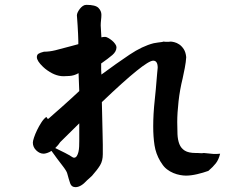

<svg xmlns="http://www.w3.org/2000/svg" viewBox="-20 -689 1040 796"><path d="M892.6 -51.8Q886.7 -27.3 875 -12.2Q863.3 2.9 843.8 19.5Q822.3 27.3 796.9 33.2Q771.5 39.1 751 39.1Q740.2 39.1 726.6 36.6Q712.9 34.2 698.7 28.3Q684.6 22.5 671.9 12.7Q659.2 2.9 650.4 -11.7L644.5 -20.5Q626 -51.8 620.6 -86.9Q615.2 -122.1 615.2 -165Q615.2 -190.4 616.7 -217.3Q618.2 -244.1 622.1 -280.3L626 -319.3Q629.9 -360.4 631.3 -382.3Q632.8 -404.3 633.8 -408.2Q633.8 -437.5 615.2 -437.5Q582 -437.5 402.3 -265.6L405.3 -133.8Q406.2 -110.4 406.2 -89.4Q406.2 -68.4 406.2 -49.8Q406.2 -22.5 395 -3.9Q383.8 14.6 361.3 40L340.8 58.6Q315.4 86.9 293 86.9Q276.4 86.9 271 71.3Q265.6 55.7 258.8 30.3Q256.8 20.5 237.3 -4.4Q217.8 -29.3 193.4 -63.5Q184.6 -57.6 175.3 -54.7Q166 -51.8 161.1 -51.8Q144.5 -51.8 130.4 -65.4Q116.2 -79.1 116.2 -97.7Q116.2 -104.5 121.1 -119.1Q126 -133.8 133.8 -149.9Q141.6 -166 151.4 -181.2Q161.1 -196.3 171.9 -204.1Q172.9 -204.1 174.8 -200.2Q176.8 -196.3 178.7 -196.3Q180.7 -196.3 182.6 -198.2Q192.4 -207 208 -220.7Q223.6 -234.4 240.7 -249.5Q257.8 -264.6 275.4 -280.8Q293 -296.9 308.6 -311.5L305.7 -385.7Q287.1 -375 267.1 -374Q247.1 -373 243.2 -373Q206.1 -373 167 -404.3L158.2 -412.1Q132.8 -436.5 132.8 -452.1Q132.8 -461.9 139.6 -466.3Q146.5 -470.7 162.1 -474.6Q184.6 -474.6 209 -480.5Q233.4 -486.3 275.4 -498L304.7 -505.9V-518.6Q304.7 -530.3 303.7 -548.3Q302.7 -566.4 301.8 -583Q300.8 -599.6 299.8 -611.8Q298.8 -624 298.8 -625Q298.8 -630.9 302.2 -638.2Q305.7 -645.5 311 -652.3Q316.4 -659.2 323.2 -664.1Q330.1 -668.9 337.9 -668.9Q376 -668.9 388.2 -656.2Q400.4 -643.6 400.4 -627.9Q400.4 -618.2 398.9 -606Q397.5 -593.8 397.5 -583L400.4 -534.2Q404.3 -535.2 407.7 -535.6Q411.1 -536.1 416 -536.1Q420.9 -536.1 428.7 -531.7Q436.5 -527.3 444.3 -521Q452.1 -514.6 457.5 -506.8Q462.9 -499 462.9 -493.2Q462.9 -475.6 445.8 -460.9Q428.7 -446.3 399.4 -425.8V-419.9Q399.4 -409.2 399.4 -399.9Q399.4 -390.6 400.4 -379.9Q463.9 -426.8 517.1 -462.4Q570.3 -498 617.2 -509.8L634.8 -512.7Q640.6 -513.7 646.5 -514.2Q652.3 -514.6 658.2 -516.6Q663.1 -515.6 672.9 -515.6Q682.6 -515.6 687.5 -516.6Q692.4 -516.6 702.6 -514.2Q712.9 -511.7 723.1 -504.9Q733.4 -498 741.7 -485.4Q750 -472.7 752 -452.1Q751 -432.6 746.1 -407.2L737.3 -364.3Q725.6 -317.4 720.2 -268.6Q714.8 -219.7 714.8 -182.6Q714.8 -156.2 715.8 -132.8Q716.8 -109.4 723.6 -91.8Q730.5 -74.2 746.1 -64.5Q761.7 -54.7 792 -54.7H799.8Q803.7 -54.7 807.6 -54.2Q811.5 -53.7 816.4 -53.7Q818.4 -53.7 820.8 -54.2Q823.2 -54.7 825.2 -54.7L865.2 -50.8Q872.1 -50.8 878.9 -50.8Q885.7 -50.8 892.6 -51.8ZM279.3 -38.1Q283.2 -35.2 287.1 -35.2Q293.9 -35.2 298.3 -42Q302.7 -48.8 305.2 -59.1Q307.6 -69.3 308.1 -81.5Q308.6 -93.8 308.6 -104.5V-177.7L229.5 -99.6L221.7 -88.9Q219.7 -86.9 218.3 -85Q216.8 -83 209 -75.2Q231.4 -64.5 249.5 -55.2Q267.6 -45.9 279.3 -38.1Z"/></svg>

Font: JasonHandwriting1
Style: Regular
Weight: 400
Version: Version 1.48.20